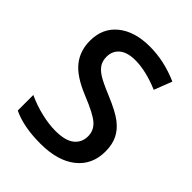

<svg xmlns="http://www.w3.org/2000/svg" viewBox="-207 -839 964 964"><g transform="rotate(45 275.0 -357.0)"><path d="M505.9 -193.8Q505.9 -98.6 437 -44.4Q368.2 9.8 247.1 9.8Q126 9.8 48.8 -27.8V-138.2Q97.7 -115.2 152.6 -102.1Q207.5 -88.9 254.9 -88.9Q324.2 -88.9 357.2 -115.2Q390.1 -141.6 390.1 -186Q390.1 -226.1 359.9 -253.9Q329.6 -281.7 234.9 -319.8Q137.2 -359.4 97.2 -410.2Q57.1 -460.9 57.1 -532.2Q57.1 -621.6 120.6 -672.9Q184.1 -724.1 291 -724.1Q393.6 -724.1 495.1 -679.2L458 -584Q362.8 -624 288.1 -624Q231.4 -624 202.1 -599.4Q172.9 -574.7 172.9 -534.2Q172.9 -506.3 184.6 -486.6Q196.3 -466.8 223.1 -449.2Q250 -431.6 319.8 -402.8Q398.4 -370.1 435.1 -341.8Q471.7 -313.5 488.8 -277.8Q505.9 -242.2 505.9 -193.8Z"/></g></svg>

Font: f41525491657056   
Style: Regular
Weight: 600
Foundry: Ascender Corporation
Version: Version 1.10